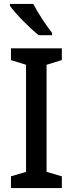

<svg xmlns="http://www.w3.org/2000/svg" viewBox="-20 -961 372 981"><path d="M150 -941H31V-931C58 -892 134 -815 178 -781H246V-793C217 -829 173 -896 150 -941ZM296 0V-60L218 -83V-630L296 -654V-714H36V-654L113 -630V-83L36 -60V0Z"/></svg>

Font: Noto Sans SemiCondensed Medium
Style: Regular
Weight: 500
Width: 4
Designer: Monotype Design Team
Foundry: Monotype Imaging Inc.
Version: Version 2.013